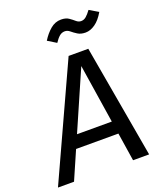

<svg xmlns="http://www.w3.org/2000/svg" viewBox="-193 -1001 923 1102"><g transform="rotate(-20 268.0 -450.0)"><path d="M283.5 -689.1H403.7L524.5 0H426.4L332 -609.6L65.8 0H-32.3ZM158.6 -250.3H399.6L411.6 -172.6H124.5ZM422 -781.7Q393.1 -781.7 374.1 -793.7Q355.1 -805.7 341.1 -817.6Q327 -829.6 311 -829.6Q292 -829.6 277.6 -817.1Q263.1 -804.6 248.1 -781.7L195.8 -813.8Q218.8 -851 247.9 -875.6Q277 -900.3 313.1 -900.3Q342.1 -900.3 359.6 -888.3Q377.1 -876.3 390.7 -864.3Q404.2 -852.3 420.1 -852.3Q437.1 -852.3 451.1 -864.3Q465.1 -876.3 481.1 -898.3L535.4 -866.2Q510.4 -823 480.8 -802.4Q451.2 -781.7 422 -781.7Z"/></g></svg>

Font: Fira Sans Variable
Style: Italic
Weight: 397
Italic angle: -8°
Designer: Carrois Corporate & Edenspiekermann AG
Foundry: Carrois Corporate GbR & Edenspiekermann AG
Version: Version 4.202